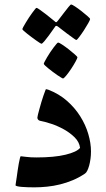

<svg xmlns="http://www.w3.org/2000/svg" viewBox="-20 -824 468 850"><path d="M382.8 -153.8Q382.8 -136.2 380.6 -120.4Q378.4 -104.5 374.8 -91.3Q371.1 -78.1 366.5 -68.6Q361.8 -59.1 356.4 -55.7Q330.6 -38.1 302.5 -26.4Q274.4 -14.6 245.8 -7.6Q217.3 -0.5 188.2 2.4Q159.2 5.4 132.3 5.4Q117.7 5.4 102.8 4.9Q87.9 4.4 75.9 3.4Q64 2.4 56.4 0.5Q48.8 -1.5 48.8 -3.9Q48.8 -5.4 50.3 -15.1Q51.8 -24.9 54 -39.3Q56.2 -53.7 58.3 -70.1Q60.5 -86.4 63.2 -100.3Q65.9 -114.3 68.1 -123.3Q70.3 -132.3 71.8 -132.3Q75.2 -132.3 95 -129.6Q114.7 -127 140.6 -127Q220.7 -127 270.5 -139.2Q320.3 -151.4 334.5 -169.4Q331.1 -195.3 310.8 -215.6Q290.5 -235.8 263.4 -251Q236.3 -266.1 207 -275.9Q177.7 -285.6 155.8 -289.6Q145.5 -293.5 145.5 -303.7Q145.5 -307.1 148.2 -317.9Q150.9 -328.6 154.8 -342.5Q158.7 -356.4 163.1 -371.8Q167.5 -387.2 172.1 -399.9Q176.8 -412.6 179.7 -420.9Q182.6 -429.2 183.6 -429.2Q185.1 -429.2 189.5 -428Q193.8 -426.8 195.3 -426.3Q241.7 -408.2 276.9 -377.2Q312 -346.2 335.4 -308.8Q358.9 -271.5 370.8 -231Q382.8 -190.4 382.8 -153.8ZM294.9 -804.2Q298.8 -804.2 312.5 -795.2Q326.2 -786.1 340.8 -774.7Q355.5 -763.2 367.2 -752.9Q378.9 -742.7 378.9 -739.7Q378.9 -735.8 370.6 -721.2Q362.3 -706.5 351.6 -689.9Q340.8 -673.3 330.8 -660.2Q320.8 -647 317.9 -647Q315.4 -647 302.7 -656.5Q290 -666 274.9 -676.8L236.3 -706.5Q231.9 -710 228 -709.5Q226.1 -709.5 223.1 -704.6L196.3 -667Q186 -652.8 176.5 -641.6Q167 -630.4 163.6 -630.4Q162.1 -630.4 155.5 -634.5Q148.9 -638.7 139.2 -645.5Q129.4 -652.3 119.1 -660.2Q108.9 -668 99.9 -675Q90.8 -682.1 85 -687.5Q79.1 -692.9 79.1 -694.8Q79.1 -697.3 83.3 -705.1Q87.4 -712.9 94 -723.6Q100.6 -734.4 107.9 -745.8Q115.2 -757.3 122.3 -766.6Q129.4 -775.9 134.5 -782.5Q139.6 -789.1 141.1 -789.1Q145.5 -789.1 158.4 -779.5Q171.4 -770 185.5 -759.3Q202.1 -746.6 221.2 -730.5Q225.1 -726.1 228 -725.6Q231.4 -725.6 236.3 -732.4Q251 -752.4 263.7 -768.1Q273.9 -781.7 283.2 -793Q292.5 -804.2 294.9 -804.2ZM322.8 -570.3Q322.8 -566.4 314.5 -551.3Q306.2 -536.1 295.2 -519.5Q284.2 -502.9 273.4 -489.7Q262.7 -476.6 258.8 -476.6Q257.3 -476.6 250.5 -480.7Q243.7 -484.9 234.1 -491.2Q224.6 -497.6 214.1 -505.6Q203.6 -513.7 194.6 -520.8Q185.5 -527.8 179.7 -533.7Q173.8 -539.6 173.8 -541.5Q173.8 -543.9 178 -551.8Q182.1 -559.6 188.2 -570.1Q194.3 -580.6 202.1 -592.3Q210 -604 217 -613.3Q224.1 -622.6 229.7 -629.2Q235.4 -635.7 237.3 -635.7Q241.2 -635.7 254.9 -626.7Q268.6 -617.7 283.7 -606Q298.8 -594.2 310.8 -583.5Q322.8 -572.8 322.8 -570.3Z"/></svg>

Font: Accordance
Style: Bold
Weight: 700
Version: Version 1.2 (build January 31, 2020) Miklal Software Solutio